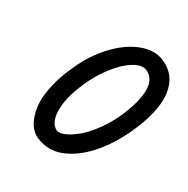

<svg xmlns="http://www.w3.org/2000/svg" viewBox="-138 -704 813 831"><g transform="rotate(30 268.5 -288.5)"><path d="M149.9 -9.8Q131.8 -17.6 116.5 -34.7Q101.1 -51.8 90.6 -81.5Q80.1 -111.3 78.6 -148.4Q77.1 -185.5 89.4 -238Q101.6 -290.5 128.9 -349.1Q164.6 -429.7 220.7 -488.8Q276.9 -547.9 336.9 -570.3Q397 -592.8 444.8 -573.2Q498.5 -551.8 520.8 -504.6Q543 -457.5 534.4 -391.8Q525.9 -326.2 488.8 -244.1Q449.2 -157.2 395 -95.5Q340.8 -33.7 277.3 -7.8Q213.9 18.1 149.9 -9.8ZM205.1 -78.1Q221.7 -72.8 249 -85.7Q276.4 -98.6 306.4 -125Q336.4 -151.4 367.4 -195.8Q398.4 -240.2 419.9 -292Q488.8 -463.4 409.2 -499Q381.8 -511.2 341.3 -485.8Q300.8 -460.4 261.2 -407.5Q221.7 -354.5 196.8 -291Q164.6 -213.9 167 -154.3Q169.4 -94.7 205.1 -78.1Z"/></g></svg>

Font: Florida Vibes
Style: Regular
Weight: 400
Italic angle: -30°
Designer: Turbologo.com
Foundry: Turbologo.com
Version: Version 1.000;hotconv 1.0.109;makeotfexe 2.5.65596